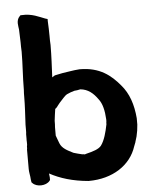

<svg xmlns="http://www.w3.org/2000/svg" viewBox="-53 -801 691 843"><g transform="rotate(-5 292.0 -379.0)"><path d="M46 -80C46 -66 49 -54 50 -45C51 -37 51 -28 53 -20L56 -17C74 3 116 1 132 -19L135 -23V-35C134 -41 134 -46 133 -52C179 -27 234 -10 303 -4H304C410 -4 490 -57 516 -138C518 -144 520 -149 523 -156V-157L530 -180C534 -196 537 -215 538 -232V-260C533 -321 516 -371 483 -409C444 -456 395 -496 308 -496H306C300 -495 293 -495 285 -494L264 -491C241 -488 219 -484 197 -479L193 -477L184 -471C186 -516 189 -565 189 -613V-614C188 -626 188 -640 188 -653C188 -676 187 -696 186 -718V-728L176 -731C151 -740 119 -758 75 -755H69L65 -751C47 -733 56 -706 57 -693C57 -674 59 -656 59 -637C59 -624 59 -611 60 -595C60 -540 55 -485 55 -427C54 -417 54 -406 54 -397C54 -357 51 -315 49 -274V-251C49 -243 49 -238 48 -232V-212C47 -210 50 -185 47 -180V-177C47 -171 47 -168 46 -165ZM177 -215V-252C178 -260 178 -270 178 -280C180 -296 182 -314 185 -332C190 -335 196 -342 199 -347C201 -349 203 -352 207 -357C220 -370 231 -386 243 -392C254 -397 264 -401 276 -404C284 -404 292 -406 302 -408C336 -405 359 -385 378 -358C395 -337 402 -305 404 -267V-259C403 -254 403 -250 403 -245C396 -210 387 -176 371 -154C360 -139 333 -131 304 -124C300 -123 299 -122 298 -122H294L291 -123H286C274 -126 260 -129 248 -133C222 -146 199 -157 190 -180C186 -189 183 -200 177 -215Z"/></g></svg>

Font: Hussar Pisanka
Style: Bd
Weight: 700
Designer: Robert Jablonski
Foundry: Cannot Into Space Fonts
Version: Version 1.070